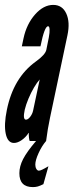

<svg xmlns="http://www.w3.org/2000/svg" viewBox="-26 -575 299 783"><path d="M31 8Q46 8 63 -4Q80 -16 90.5 -33H91.5Q91 -25 92 -15Q93 -5 95 0H162Q166 -30 169.2 -48.8Q172.5 -67.5 178 -95L249 -431Q260.5 -485 244.2 -520Q228 -555 191 -555Q151.5 -555 117 -516Q82.5 -477 70 -419L63 -386H139Q155.5 -468 170 -468Q175.5 -468 176.2 -455.5Q177 -443 173 -422L163 -372Q159 -352 120 -324Q28.5 -258 2 -127Q-10.5 -66.5 -2.5 -29.2Q5.5 8 31 8ZM80 -87Q66 -87 75 -128Q80 -148.5 90 -172.5Q100 -196.5 112.5 -217.8Q125 -239 136 -251L109 -124Q106 -110 97 -98.5Q88 -87 80 -87ZM108 188Q119 188 128 185.5Q137 183 151 176L171.5 103Q154.5 113 145.8 117Q137 121 132.5 121Q126.5 121 122.2 113.8Q118 106.5 118 96.5Q118 78.5 131.5 49Q145 19.5 162 0H121Q83.5 44 68.2 73.8Q53 103.5 53 131.5Q53 188 108 188Z"/></svg>

Font: League Gothic Condensed Italic
Style: Regular
Weight: 400
Width: 3
Designer: The League of Moveable Type
Version: Version 1.600; ttfautohint (v1.8.3)